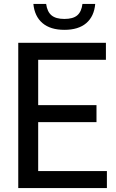

<svg xmlns="http://www.w3.org/2000/svg" viewBox="-20 -958 593 978"><path d="M174.5 -86.5H524.5V0H73V-740H519.5V-653.5H174.5V-422.5H471.5V-336H174.5ZM150 -938H215Q220.5 -898 242.5 -879.8Q264.5 -861.5 308 -861.5Q352 -861.5 373.5 -879.8Q395 -898 400 -938H465Q459.5 -874.5 419.5 -840.2Q379.5 -806 308 -806Q236.5 -806 196.2 -840.5Q156 -875 150 -938Z"/></svg>

Font: Encode Sans Semi Condensed Medium
Style: Regular
Weight: 500
Width: 4
Designer: Multiple Designers
Foundry: Impallari Type
Version: Version 2.000